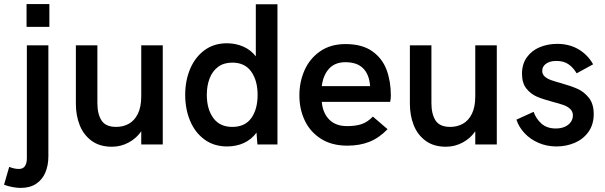

<svg xmlns="http://www.w3.org/2000/svg" viewBox="-56 -711 2979 945"><path d="M74.7 -578.6V-690.9H187V-578.6ZM-36.1 198.2 -10.7 110.4Q15.1 120.6 36.6 120.6Q57.1 120.6 66.7 106.7Q76.2 92.8 76.2 68.4V-487.8H182.1V58.6Q182.1 103 167.2 138.2Q152.3 173.3 121.8 193.6Q91.3 213.9 45.4 213.9Q25.9 213.9 2.9 209.2Q-20 204.6 -36.1 198.2Z M317.4 -200.2V-487.8H423.3V-203.6Q423.3 -149.9 443.6 -118.2Q463.9 -86.4 516.1 -86.4Q549.8 -86.4 577.6 -101.6Q605.5 -116.7 622.3 -150.4Q639.2 -184.1 639.2 -237.3V-487.8H745.1V0H639.2V-64.9Q615.7 -30.3 577.1 -9.5Q538.6 11.2 494.6 11.2Q434.6 11.2 394.8 -18.1Q355 -47.4 336.2 -95.2Q317.4 -143.1 317.4 -200.2Z M1309.6 -689.9V0H1210.9L1206.5 -58.1Q1181.6 -24.4 1144.5 -7.3Q1107.4 9.8 1061.5 9.8Q997.1 9.8 950.4 -24.4Q903.8 -58.6 879.6 -116.5Q855.5 -174.3 855.5 -244.1Q855.5 -313.5 879.6 -371.3Q903.8 -429.2 950.2 -463.6Q996.6 -498 1060.1 -498Q1104 -498 1141.4 -481.7Q1178.7 -465.3 1203.1 -433.6V-689.9ZM1211.9 -244.1Q1211.9 -314 1180.7 -358.4Q1149.4 -402.8 1087.4 -402.8Q1045.4 -402.8 1017.3 -381.8Q989.3 -360.8 975.6 -325Q961.9 -289.1 961.9 -244.1Q961.9 -174.3 993.7 -130.4Q1025.4 -86.4 1087.4 -86.4Q1149.9 -86.4 1180.9 -129.9Q1211.9 -173.3 1211.9 -244.1Z M1417.5 -241.2Q1417.5 -308.1 1443.1 -365.7Q1468.8 -423.3 1520 -458.7Q1571.3 -494.1 1644.5 -494.1Q1726.1 -494.1 1775.9 -459Q1825.7 -423.8 1846.7 -367.2Q1867.7 -310.5 1867.7 -240.7Q1867.7 -230 1866.2 -220.9Q1864.7 -211.9 1864.3 -209.5H1527.8Q1532.2 -155.8 1564 -123Q1595.7 -90.3 1652.3 -90.3Q1695.3 -90.3 1724.4 -100.3Q1753.4 -110.4 1779.3 -137.2L1851.6 -75.2Q1810.1 -32.2 1762.5 -13.2Q1714.8 5.9 1653.3 5.9Q1577.1 5.9 1523.9 -27.8Q1470.7 -61.5 1444.1 -117.7Q1417.5 -173.8 1417.5 -241.2ZM1765.6 -287.1Q1761.7 -343.8 1731.7 -374.3Q1701.7 -404.8 1644.5 -404.8Q1592.3 -404.8 1563.2 -372.6Q1534.2 -340.3 1527.8 -287.1Z M1961.4 -200.2V-487.8H2067.4V-203.6Q2067.4 -149.9 2087.6 -118.2Q2107.9 -86.4 2160.2 -86.4Q2193.8 -86.4 2221.7 -101.6Q2249.5 -116.7 2266.4 -150.4Q2283.2 -184.1 2283.2 -237.3V-487.8H2389.2V0H2283.2V-64.9Q2259.8 -30.3 2221.2 -9.5Q2182.6 11.2 2138.7 11.2Q2078.6 11.2 2038.8 -18.1Q1999 -47.4 1980.2 -95.2Q1961.4 -143.1 1961.4 -200.2Z M2485.8 -122.1 2570.3 -160.6Q2582.5 -126 2609.4 -102.3Q2636.2 -78.6 2679.7 -78.6Q2705.1 -78.6 2724.1 -87.2Q2743.2 -95.7 2753.4 -110.4Q2763.7 -125 2763.7 -142.6Q2763.7 -161.6 2751 -174.1Q2738.3 -186.5 2718.8 -193.6Q2699.2 -200.7 2665.5 -209.5Q2617.2 -222.2 2586.9 -235.1Q2556.6 -248 2534.9 -275.1Q2513.2 -302.2 2513.2 -348.1Q2513.2 -395.5 2536.9 -428.7Q2560.5 -461.9 2600.1 -478.5Q2639.6 -495.1 2686.5 -495.1Q2746.1 -495.1 2791.5 -468.3Q2836.9 -441.4 2863.3 -394.5L2782.2 -350.1Q2766.1 -377.9 2742.4 -394.5Q2718.8 -411.1 2682.6 -411.1Q2650.4 -411.1 2631.6 -397.5Q2612.8 -383.8 2612.8 -362.3Q2612.8 -345.7 2624.5 -335Q2636.2 -324.2 2654.5 -317.4Q2672.9 -310.5 2705.1 -301.8Q2755.9 -287.6 2787.6 -273.2Q2819.3 -258.8 2842.8 -229Q2866.2 -199.2 2866.2 -149.9Q2866.2 -97.7 2840.1 -61.5Q2814 -25.4 2772.2 -7.8Q2730.5 9.8 2683.1 9.8Q2634.8 9.8 2594 -8.1Q2553.2 -25.9 2525.4 -55.9Q2497.6 -85.9 2485.8 -122.1Z"/></svg>

Font: Acari Sans SemiBold
Style: Regular
Weight: 600
Designer: Alfredo Marco Pradil and Stefan Peev
Foundry: Hanken Design Co.
Version: Version 1.045;January 11, 2019;FontCreator 11.5.0.2425 64-bi